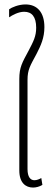

<svg xmlns="http://www.w3.org/2000/svg" viewBox="-20 -835 237 865"><path d="M129 10C142 10 158 6 171 -2L166 -33C158 -28 146 -23 135 -23C117 -23 104 -38 104 -73V-475C104 -521 116 -539 144 -591C164 -630 180 -664 180 -713C180 -780 147 -815 95 -815C64 -815 33 -802 21 -793V-757C36 -767 63 -782 89 -782C123 -782 143 -760 143 -710C143 -672 131 -649 109 -607C80 -553 67 -532 67 -479V-67C67 -11 96 10 129 10Z"/></svg>

Font: Noto Sans Thai ExtCond ExtLt
Style: Regular
Weight: 200
Width: 2
Designer: Monotype Design Team
Foundry: Monotype Imaging Inc.
Version: Version 2.002